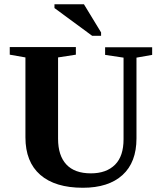

<svg xmlns="http://www.w3.org/2000/svg" viewBox="-20 -878 762 906"><path d="M409 -60Q482 -60 523 -101Q563 -141 563 -221V-606L476 -619V-655H698V-619L624 -606V-225Q624 -112 558 -52Q492 8 371 8Q240 8 170 -53Q100 -114 100 -230V-607L26 -620V-656H338V-620L254 -607V-223Q254 -144 293 -102Q332 -60 409 -60ZM415 -709 237 -840V-858H376L457 -725V-709Z"/></svg>

Font: Libra Serif Modern
Style: Bold
Weight: 700
Designer: Stefan Peev, Context Ltd
Foundry: Ascender Corporation
Version: Version 1.000